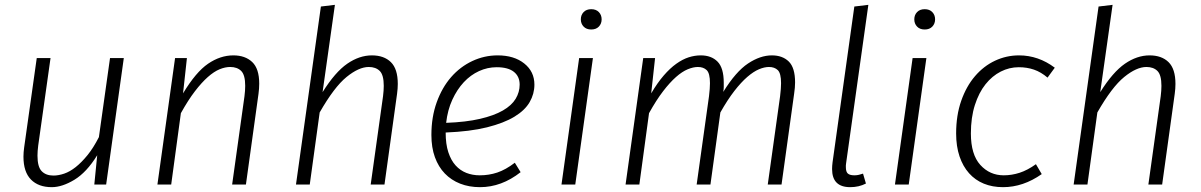

<svg xmlns="http://www.w3.org/2000/svg" viewBox="-20 -763 4966 794"><path d="M382 -121Q338 -50 287.5 -19.5Q237 11 194 11Q139 11 108 -20.5Q77 -52 77 -115Q77 -133 80 -154L132 -523H189L138 -161Q135 -137 135 -119Q135 -73 152.5 -55Q170 -37 201 -37Q222 -37 245.5 -45Q269 -53 293 -72Q317 -91 341.5 -121Q366 -151 389 -196L435 -523H492L419 0H370Z M737 -377Q790 -465 840.5 -499.5Q891 -534 945 -534Q994 -534 1023 -506.5Q1052 -479 1052 -417Q1052 -397 1049 -375L997 0H940L991 -365Q994 -389 994 -408Q994 -453 977.5 -469.5Q961 -486 932 -486Q911 -486 888 -476.5Q865 -467 839.5 -444.5Q814 -422 786 -385.5Q758 -349 728 -295L688 0H631L704 -523H753Z M1314 -382Q1366 -465 1416 -499.5Q1466 -534 1518 -534Q1568 -534 1596.5 -506Q1625 -478 1625 -416Q1625 -397 1622 -375L1570 0H1513L1564 -365Q1567 -389 1567 -408Q1567 -453 1550.5 -469.5Q1534 -486 1505 -486Q1464 -486 1413 -444.5Q1362 -403 1302 -298L1261 0H1204L1307 -736L1365 -743Z M2190 -413Q2190 -375 2170.5 -341Q2151 -307 2107.5 -280.5Q2064 -254 1994 -236.5Q1924 -219 1823 -215Q1823 -167 1834 -133.5Q1845 -100 1864 -79Q1883 -58 1908.5 -48Q1934 -38 1964 -38Q2002 -38 2036.5 -49.5Q2071 -61 2109 -90L2133 -51Q2054 11 1965 11Q1920 11 1883 -3.5Q1846 -18 1819.5 -45.5Q1793 -73 1778.5 -113Q1764 -153 1764 -205Q1764 -279 1786 -340Q1808 -401 1845.5 -444Q1883 -487 1933 -510.5Q1983 -534 2038 -534Q2106 -534 2148 -500.5Q2190 -467 2190 -413ZM2034 -485Q1996 -485 1961 -469Q1926 -453 1898 -423Q1870 -393 1850.5 -350.5Q1831 -308 1825 -255Q1907 -258 1965 -271.5Q2023 -285 2059.5 -306Q2096 -327 2112.5 -354.5Q2129 -382 2129 -413Q2129 -447 2105 -466Q2081 -485 2034 -485Z M2432 -523 2359 0H2302L2375 -523ZM2425 -641Q2405 -641 2393.5 -653Q2382 -665 2382 -683Q2382 -701 2393.5 -713Q2405 -725 2425 -725Q2445 -725 2456.5 -713Q2468 -701 2468 -683Q2468 -665 2456.5 -653Q2445 -641 2425 -641Z M2673 -377Q2699 -421 2725 -451Q2751 -481 2777 -499.5Q2803 -518 2828 -526Q2853 -534 2878 -534Q2922 -534 2947.5 -508Q2973 -482 2973 -421V-403Q2973 -394 2971 -383Q3023 -467 3073.5 -500.5Q3124 -534 3172 -534Q3216 -534 3242 -508.5Q3268 -483 3268 -422Q3268 -412 3267 -400Q3266 -388 3264 -375L3212 0H3155L3206 -365Q3208 -382 3209 -395Q3210 -408 3210 -419Q3210 -460 3196.5 -473Q3183 -486 3160 -486Q3141 -486 3118.5 -476.5Q3096 -467 3070.5 -445Q3045 -423 3017 -387Q2989 -351 2959 -298L2918 0H2861L2912 -365Q2914 -382 2915 -395Q2916 -408 2916 -419Q2916 -460 2902.5 -473Q2889 -486 2866 -486Q2847 -486 2824 -476.5Q2801 -467 2775.5 -444.5Q2750 -422 2722 -385.5Q2694 -349 2664 -295L2624 0H2567L2640 -523H2689Z M3571 -743 3479 -88Q3478 -83 3478 -79V-72Q3478 -52 3486.5 -45Q3495 -38 3513 -38Q3523 -38 3531.5 -40Q3540 -42 3549 -45L3561 -4Q3532 11 3496 11Q3421 11 3421 -64Q3421 -71 3421.5 -77.5Q3422 -84 3423 -92L3513 -736Z M3811 -523 3738 0H3681L3754 -523ZM3804 -641Q3784 -641 3772.5 -653Q3761 -665 3761 -683Q3761 -701 3772.5 -713Q3784 -725 3804 -725Q3824 -725 3835.5 -713Q3847 -701 3847 -683Q3847 -665 3835.5 -653Q3824 -641 3804 -641Z M4312 -442Q4285 -465 4256 -475Q4227 -485 4193 -485Q4154 -485 4118.5 -467Q4083 -449 4055.5 -414.5Q4028 -380 4011.5 -328.5Q3995 -277 3995 -211Q3995 -124 4034 -81Q4073 -38 4131 -38Q4164 -38 4196.5 -48.5Q4229 -59 4264 -84L4288 -43Q4211 11 4128 11Q4084 11 4048.5 -3.5Q4013 -18 3987.5 -46.5Q3962 -75 3948 -116.5Q3934 -158 3934 -211Q3934 -286 3955 -346Q3976 -406 4012 -448Q4048 -490 4095 -512Q4142 -534 4194 -534Q4274 -534 4342 -483Z M4530 -382Q4582 -465 4632 -499.5Q4682 -534 4734 -534Q4784 -534 4812.5 -506Q4841 -478 4841 -416Q4841 -397 4838 -375L4786 0H4729L4780 -365Q4783 -389 4783 -408Q4783 -453 4766.5 -469.5Q4750 -486 4721 -486Q4680 -486 4629 -444.5Q4578 -403 4518 -298L4477 0H4420L4523 -736L4581 -743Z"/></svg>

Font: Glekhifnjqigglhiwekvrgaqftz
Style: Regular
Weight: 300
Italic angle: -8°
Designer: Carrois Corporate & Edenspiekermann
Foundry: Carrois Corporate GbR & Edenspiekermann AG
Version: Version 2.001